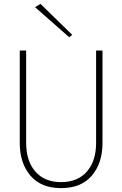

<svg xmlns="http://www.w3.org/2000/svg" viewBox="-20 -961 631 991"><path d="M161 -924 189 -941 353 -781 337 -769ZM82 -700H115V-223Q115 -130 162.5 -75.5Q210 -21 295 -21Q381 -21 428.5 -75.5Q476 -130 476 -223V-700H509V-223Q509 -119 454 -54.5Q399 10 295 10Q192 10 137 -54.5Q82 -119 82 -223Z"/></svg>

Font: Jost* Thin
Style: Regular
Weight: 200
Version: Version 3.7